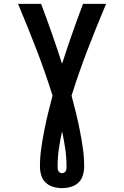

<svg xmlns="http://www.w3.org/2000/svg" viewBox="-20 -755 640 990"><path d="M300 215Q277 215 254.5 208.5Q232 202 215.5 186.5Q199 171 192.5 148.5Q186 126 186 104Q186 57 192.5 11Q199 -35 208 -81Q217 -127 228 -172Q239 -217 251 -262Q213 -383 167.5 -501Q122 -619 73 -735H192Q221 -658 248 -581Q275 -504 300 -426Q325 -504 352 -581Q379 -658 408 -735H527Q478 -619 432.5 -501Q387 -383 349 -262Q361 -217 372 -172Q383 -127 392 -81Q401 -35 407.5 11Q414 57 414 104Q414 126 407.5 148.5Q401 171 384.5 186.5Q368 202 345.5 208.5Q323 215 300 215ZM300 138Q306 138 311 135Q316 132 319 127Q322 122 322.5 116Q323 110 323 104Q323 58 316.5 12.5Q310 -33 300 -78Q290 -33 283.5 12.5Q277 58 277 104Q277 110 277.5 116Q278 122 281 127Q284 132 289 135Q294 138 300 138Z"/></svg>

Font: Iosevka SS04 Extended
Style: Bold
Weight: 700
Width: 7
Monospace: yes
Designer: Belleve Invis
Foundry: Belleve Invis
Version: Version 19.0.0; ttfautohint (v1.8.4)